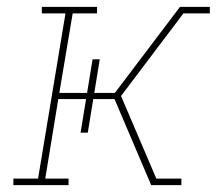

<svg xmlns="http://www.w3.org/2000/svg" viewBox="-20 -540 640 560"><path d="M19 0V-19H91L171 -501H102V-520H263V-501H192L153 -269H234L250 -367H271L255 -269H315L505 -520H592V-501H515L333 -260L436 -19H509V0H421L314 -251H252L236 -153H215L231 -251H150L112 -19H180V0Z"/></svg>

Font: Iosevka Etoile Thin Oblique
Style: Regular
Weight: 100
Italic angle: -9°
Designer: Belleve Invis
Foundry: Belleve Invis
Version: Version 15.5.2; ttfautohint (v1.8.4)